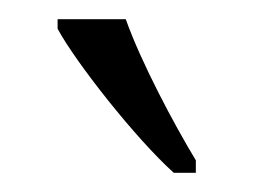

<svg xmlns="http://www.w3.org/2000/svg" viewBox="-20 -786 264 200"><path d="M161 -606H184V-619C161 -657 127 -721 111 -766H40V-756C59 -721 121 -642 161 -606Z"/></svg>

Font: Noto Serif Lao ExtraCondensed Light
Style: Regular
Weight: 300
Width: 2
Designer: Monotype Design Team
Foundry: Monotype Imaging Inc.
Version: Version 2.003